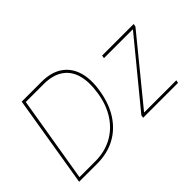

<svg xmlns="http://www.w3.org/2000/svg" viewBox="-107 -1082 1436 1436"><g transform="rotate(-45 611.5 -364.0)"><path d="M258.8 0H79.1L84 -22.5H262.7Q361.8 -22.9 439.5 -64.7Q517.1 -106.4 567.6 -183.6Q618.2 -260.7 634.8 -366.2Q652.3 -474.6 630.9 -550Q609.4 -625.5 549.8 -665Q490.2 -704.6 393.6 -704.1H196.3L200.2 -727.5H397.5Q498 -727.5 562.5 -684.3Q627 -641.1 651.9 -560.3Q676.8 -479.5 657.2 -366.2Q637.7 -250.5 584 -168.7Q530.3 -86.9 447.8 -43.5Q365.2 0 258.8 0ZM211.9 -727.5 90.8 0H68.4L188.5 -727.5ZM745.1 0 749 -22.5 1157.2 -519.5V-522.5H853.5L857.4 -545.9H1191.4L1186.5 -522.5L780.3 -25.4V-22.5H1119.1L1114.3 0Z"/></g></svg>

Font: Inter Tight Thin
Style: Italic
Weight: 250
Italic angle: -9.39999°
Designer: Rasmus Andersson
Foundry: rsms
Version: Version 3.004